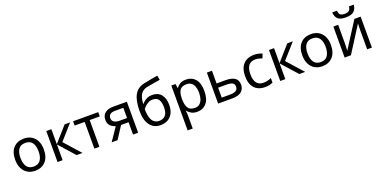

<svg xmlns="http://www.w3.org/2000/svg" viewBox="-10 -1823 6234 3121"><g transform="rotate(-20 3107.0 -262.5)"><path d="M551 -269Q551 -136 483.5 -63Q416 10 301 10Q230 10 174.5 -22.5Q119 -55 87 -117.5Q55 -180 55 -269Q55 -402 122 -474Q189 -546 304 -546Q377 -546 432.5 -513.5Q488 -481 519.5 -419.5Q551 -358 551 -269ZM146 -269Q146 -174 183.5 -118.5Q221 -63 303 -63Q384 -63 422 -118.5Q460 -174 460 -269Q460 -364 422 -418Q384 -472 302 -472Q220 -472 183 -418Q146 -364 146 -269Z M1007 -536H1103L874 -278L1122 0H1020L778 -272V0H690V-536H778V-276Z M1589 -462H1414V0H1327V-462H1154V-536H1589Z M1728 0H1626L1779 -225Q1748 -233 1719 -250.5Q1690 -268 1672 -299.5Q1654 -331 1654 -378Q1654 -455 1706 -495.5Q1758 -536 1844 -536H2084V0H1996V-213H1866ZM1739 -377Q1739 -331 1773.5 -308.5Q1808 -286 1870 -286H1996V-463H1853Q1792 -463 1765.5 -439Q1739 -415 1739 -377Z M2226 -322Q2226 -498 2279 -596.5Q2332 -695 2450 -720Q2515 -734 2577 -745Q2639 -756 2693 -765L2708 -688Q2673 -683 2629 -675.5Q2585 -668 2542 -660.5Q2499 -653 2468 -646Q2403 -632 2365 -578.5Q2327 -525 2322 -412H2328Q2342 -431 2366.5 -451Q2391 -471 2425.5 -485Q2460 -499 2504 -499Q2608 -499 2661 -432Q2714 -365 2714 -258Q2714 -169 2683 -109Q2652 -49 2597 -19.5Q2542 10 2469 10Q2358 10 2292 -75Q2226 -160 2226 -322ZM2476 -63Q2541 -63 2581 -105Q2621 -147 2621 -249Q2621 -331 2590.5 -378.5Q2560 -426 2490 -426Q2446 -426 2410 -406.5Q2374 -387 2350 -362Q2326 -337 2316 -320Q2316 -271 2323 -225Q2330 -179 2347.5 -142.5Q2365 -106 2396.5 -84.5Q2428 -63 2476 -63Z M3108 -546Q3207 -546 3267.5 -477Q3328 -408 3328 -269Q3328 -132 3267.5 -61Q3207 10 3107 10Q3045 10 3004.5 -13.5Q2964 -37 2941 -68H2935Q2937 -51 2939 -25Q2941 1 2941 20V240H2853V-536H2925L2937 -463H2941Q2965 -498 3004 -522Q3043 -546 3108 -546ZM3092 -472Q3010 -472 2976.5 -426Q2943 -380 2941 -286V-269Q2941 -170 2973.5 -116.5Q3006 -63 3094 -63Q3143 -63 3174.5 -90Q3206 -117 3221.5 -163.5Q3237 -210 3237 -270Q3237 -362 3201.5 -417Q3166 -472 3092 -472Z M3556 -316H3715Q3924 -316 3924 -164Q3924 -89 3873 -44.5Q3822 0 3711 0H3468V-536H3556ZM3836 -159Q3836 -208 3801.5 -225.5Q3767 -243 3705 -243H3556V-71H3707Q3763 -71 3799.5 -91Q3836 -111 3836 -159Z M4277 10Q4206 10 4150.5 -19Q4095 -48 4063.5 -109Q4032 -170 4032 -265Q4032 -364 4065 -426Q4098 -488 4154.5 -517Q4211 -546 4283 -546Q4324 -546 4362 -537.5Q4400 -529 4424 -517L4397 -444Q4373 -453 4341 -461Q4309 -469 4281 -469Q4123 -469 4123 -266Q4123 -169 4161.5 -117.5Q4200 -66 4276 -66Q4320 -66 4353.5 -75Q4387 -84 4415 -97V-19Q4388 -5 4355.5 2.5Q4323 10 4277 10Z M4859 -536H4955L4726 -278L4974 0H4872L4630 -272V0H4542V-536H4630V-276Z M5517 -269Q5517 -136 5449.5 -63Q5382 10 5267 10Q5196 10 5140.5 -22.5Q5085 -55 5053 -117.5Q5021 -180 5021 -269Q5021 -402 5088 -474Q5155 -546 5270 -546Q5343 -546 5398.5 -513.5Q5454 -481 5485.5 -419.5Q5517 -358 5517 -269ZM5112 -269Q5112 -174 5149.5 -118.5Q5187 -63 5269 -63Q5350 -63 5388 -118.5Q5426 -174 5426 -269Q5426 -364 5388 -418Q5350 -472 5268 -472Q5186 -472 5149 -418Q5112 -364 5112 -269Z M5739 -536V-209Q5739 -197 5738 -173Q5737 -149 5735.5 -125Q5734 -101 5733 -87L6020 -536H6128V0H6046V-316Q6046 -332 6046.5 -358Q6047 -384 6048 -409.5Q6049 -435 6050 -448L5765 0H5656V-536ZM6090 -758Q6083 -683 6039.5 -644.5Q5996 -606 5901 -606Q5803 -606 5762.5 -644Q5722 -682 5717 -758H5799Q5804 -704 5827.5 -685.5Q5851 -667 5903 -667Q5949 -667 5975.5 -686.5Q6002 -706 6007 -758Z"/></g></svg>

Font: Noto IKEA Simplified Chinese
Style: Regular
Weight: 400
Designer: Monotype Design Team
Foundry: Monotype Imaging Inc.
Version: Version 1.100